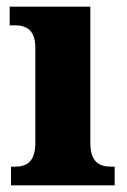

<svg xmlns="http://www.w3.org/2000/svg" viewBox="-20 -556 382 576"><path d="M13 0H324V-56H314C277 -56 251 -71 251 -127V-536H9V-480H25C60 -480 86 -465 86 -413V-128C86 -71 61 -56 24 -56H13Z"/></svg>

Font: Noto Serif Sinhala SemiCondensed ExtraBold
Style: Regular
Weight: 800
Width: 4
Designer: Jelle Bosma - Monotype Design Team
Foundry: Monotype Imaging Inc.
Version: Version 2.007